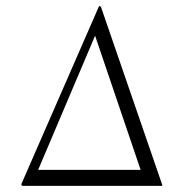

<svg xmlns="http://www.w3.org/2000/svg" viewBox="-20 -608 597 624"><path d="M55 -4Q48 -4 50 -11L301 -586Q302 -589 305 -588Q308 -587 309 -583L507 -8Q509 -4 505 -4ZM437 -56 289 -492 104 -56Z"/></svg>

Font: Updock
Style: Regular
Weight: 400
Designer: Robert E. Leuschke
Foundry: Robert E. Leuschke
Version: Version 1.010; ttfautohint (v1.8.4.7-5d5b)